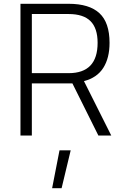

<svg xmlns="http://www.w3.org/2000/svg" viewBox="-20 -715 655 1013"><path d="M88 -695H342Q451 -695 504.5 -645.5Q558 -596 558 -489Q558 -409 525 -357Q492 -305 423 -287L567 0H499L362 -275H148V0H88ZM342 -329Q495 -329 495 -489Q495 -566 457.5 -603.5Q420 -641 342 -641H148V-329ZM294 78H353L305 278H255Z"/></svg>

Font: Cairo Light
Style: Regular
Weight: 300
Designer: Mohamed Gaber, Accademia di Belle Arti di Urbino and others
Foundry: Kief Type Foundry, Accademia di Belle Arti di Urbino and others
Version: Version 3.011